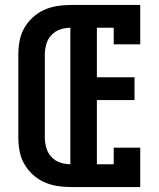

<svg xmlns="http://www.w3.org/2000/svg" viewBox="-20 -755 640 775"><path d="M264 0Q237 0 209.5 -4.5Q182 -9 157 -20.5Q132 -32 111.5 -51Q91 -70 77.5 -94Q64 -118 59 -145.5Q54 -173 54 -200V-535Q54 -562 59 -589.5Q64 -617 77.5 -641Q91 -665 111.5 -684Q132 -703 157 -714.5Q182 -726 209.5 -730.5Q237 -735 264 -735H546V-576H439V-643H371V-443H523V-351H371V-92H439V-159H546V0ZM264 -92V-643Q243 -643 222.5 -636Q202 -629 187.5 -613.5Q173 -598 167 -577Q161 -556 161 -535V-200Q161 -179 167 -158Q173 -137 187.5 -121.5Q202 -106 222.5 -99Q243 -92 264 -92Z"/></svg>

Font: Iosevka Curly Slab SmBdEx
Style: Regular
Weight: 600
Width: 7
Monospace: yes
Designer: Belleve Invis
Foundry: Belleve Invis
Version: Version 11.1.0; ttfautohint (v1.8.3)